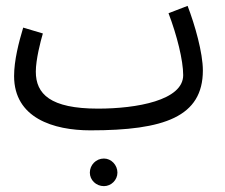

<svg xmlns="http://www.w3.org/2000/svg" viewBox="-20 -423 766 654"><path d="M288 21C539 21 671 -25 671 -183C671 -243 644 -338 619 -403L554 -378C583 -302 604 -217 604 -167C604 -81 445 -53 314 -53C151 -53 102 -103 102 -179C102 -220 118 -282 126 -309L59 -329C44 -279 28 -217 28 -164C28 -21 162 21 288 21ZM334 211C359 211 380 190 380 165C380 139 359 117 334 117C307 117 286 139 286 165C286 190 307 211 334 211Z"/></svg>

Font: Noto Sans Arabic UI XCn
Style: Regular
Weight: 400
Width: 2
Designer: Monotype Design Team, Nadine Chahine and Nizar Qandah
Foundry: Monotype Imaging Inc.
Version: Version 2.010